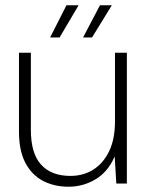

<svg xmlns="http://www.w3.org/2000/svg" viewBox="-20 -696 563 728"><path d="M240 12Q186 12 143.5 -10Q101 -32 76.5 -78Q52 -124 52 -197V-496H97V-204Q97 -114 136 -71.5Q175 -29 247 -29Q296 -29 334 -53Q372 -77 394 -123Q416 -169 416 -236V-496H461V0H421L415 -101H414Q389 -44 342 -16Q295 12 240 12ZM295 -554 359 -676H404L329 -554ZM170 -554 232 -676H278L206 -554Z"/></svg>

Font: DM Sans 28pt ExtraLight
Style: Regular
Weight: 250
Version: Version 4.004;gftools[0.9.30]